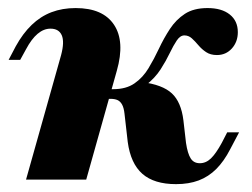

<svg xmlns="http://www.w3.org/2000/svg" viewBox="-20 -450 632 481"><path d="M421 11.3Q366.1 11.3 336.7 -14.5Q307.3 -40.3 300 -94.4L291.9 -165.3Q290.3 -179.8 285.9 -187.9Q281.5 -196 274.6 -199.2Q267.7 -202.4 256.5 -202.4H234.7L239.5 -226.6H263.7Q296 -226.6 316.9 -241.1Q337.9 -255.6 352 -279Q366.1 -302.4 378.2 -328.2Q390.3 -354 405.6 -377.4Q421 -400.8 443.1 -415.3Q465.3 -429.8 500 -429.8Q535.5 -429.8 555.6 -413.7Q575.8 -397.6 575.8 -369.4Q575.8 -345.2 560.9 -328.6Q546 -312.1 523.4 -312.1Q507.3 -312.1 496.4 -319.4Q485.5 -326.6 477 -336.7Q468.5 -346.8 460.5 -354Q452.4 -361.3 441.9 -361.3Q431.5 -361.3 423 -348.8Q414.5 -336.3 405.2 -316.9Q396 -297.6 382.3 -276.2Q368.5 -254.8 346 -237.1L335.5 -244.4Q387.1 -237.9 410.5 -216.1Q433.9 -194.4 439.5 -148.4L446 -91.9Q450 -65.3 457.7 -53.2Q465.3 -41.1 480.6 -41.1Q496 -41.1 508.5 -53.2Q521 -65.3 535.5 -91.9L549.2 -118.5H579L556.5 -75.8Q541.1 -46 521.8 -26.6Q502.4 -7.3 477.8 2Q453.2 11.3 421 11.3ZM45.2 0 133.1 -312.1Q141.9 -345.2 134.7 -361.7Q127.4 -378.2 106.5 -378.2Q89.5 -378.2 74.2 -365.3Q58.9 -352.4 45.2 -326.6L30.6 -300H1.6L19.4 -333.9Q37.1 -366.1 59.3 -387.5Q81.5 -408.9 108.9 -419.4Q136.3 -429.8 169.4 -429.8Q237.9 -429.8 265.7 -387.9Q293.5 -346 272.6 -272.6L196 0Z"/></svg>

Font: Playfair 5pt SemiExpanded Light Black
Style: Italic
Weight: 900
Italic angle: -15.6°
Version: Version 2.001;gftools[0.9.30]